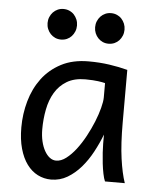

<svg xmlns="http://www.w3.org/2000/svg" viewBox="-53 -768 667 825"><g transform="rotate(5 281.0 -355.5)"><path d="M393.1 -420.9Q387.2 -422.4 379.9 -423.8Q372.6 -425.3 362.5 -426.5Q352.5 -427.7 339.1 -428.7Q325.7 -429.7 307.6 -429.7Q259.8 -429.7 227.8 -410.4Q195.8 -391.1 176.8 -359.1Q157.7 -327.1 149.7 -285.6Q141.6 -244.1 141.6 -200.2Q141.6 -171.9 147.2 -148.2Q152.8 -124.5 162.6 -107.2Q172.4 -89.8 185.1 -80.3Q197.8 -70.8 212.4 -70.8Q233.9 -70.8 255.6 -87.4Q277.3 -104 297.4 -130.1Q317.4 -156.2 335 -188.7Q352.5 -221.2 365.5 -253.2Q378.4 -285.2 385.7 -313.5Q393.1 -341.8 393.1 -358.9ZM429.7 0Q424.3 -11.7 420.2 -32.2Q416 -52.7 413.3 -75.9Q410.6 -99.1 409.2 -122.1Q407.7 -145 407.7 -161.1V-200.2Q393.1 -162.1 372.8 -124.3Q352.5 -86.4 326.4 -56.2Q300.3 -25.9 268.1 -6.8Q235.8 12.2 197.8 12.2Q167 12.2 140.1 -1.5Q113.3 -15.1 93.5 -42Q73.7 -68.8 62.5 -108.6Q51.3 -148.4 51.3 -200.2Q51.3 -258.3 66.9 -313.7Q82.5 -369.1 114.7 -412.4Q147 -455.6 196.8 -481.7Q246.6 -507.8 314.9 -507.8Q362.3 -507.8 404.3 -501.7Q446.3 -495.6 483.4 -485.8V-258.8Q483.4 -166.5 492.2 -103.8Q501 -41 515.1 0ZM124.5 -656.7Q124.5 -670.4 129.4 -682.4Q134.3 -694.3 142.8 -703.4Q151.4 -712.4 162.8 -717.5Q174.3 -722.7 188 -722.7Q201.7 -722.7 213.4 -717.5Q225.1 -712.4 233.4 -703.4Q241.7 -694.3 246.6 -682.4Q251.5 -670.4 251.5 -656.7Q251.5 -643.1 246.6 -631.1Q241.7 -619.1 233.4 -610.1Q225.1 -601.1 213.4 -595.9Q201.7 -590.8 188 -590.8Q174.3 -590.8 162.8 -595.9Q151.4 -601.1 142.8 -610.1Q134.3 -619.1 129.4 -631.1Q124.5 -643.1 124.5 -656.7ZM329.6 -656.7Q329.6 -670.4 334.5 -682.4Q339.4 -694.3 347.9 -703.4Q356.4 -712.4 367.9 -717.5Q379.4 -722.7 393.1 -722.7Q406.7 -722.7 418.5 -717.5Q430.2 -712.4 438.5 -703.4Q446.8 -694.3 451.7 -682.4Q456.5 -670.4 456.5 -656.7Q456.5 -643.1 451.7 -631.1Q446.8 -619.1 438.5 -610.1Q430.2 -601.1 418.5 -595.9Q406.7 -590.8 393.1 -590.8Q379.4 -590.8 367.9 -595.9Q356.4 -601.1 347.9 -610.1Q339.4 -619.1 334.5 -631.1Q329.6 -643.1 329.6 -656.7Z"/></g></svg>

Font: Andika Eur
Style: Regular
Weight: 400
Designer: Victor Gaultney, Annie Olsen, Julie Remington, Don Collingsworth, Eric Hays, Becca Hirsbrunner
Foundry: SIL International
Version: Version 5.000